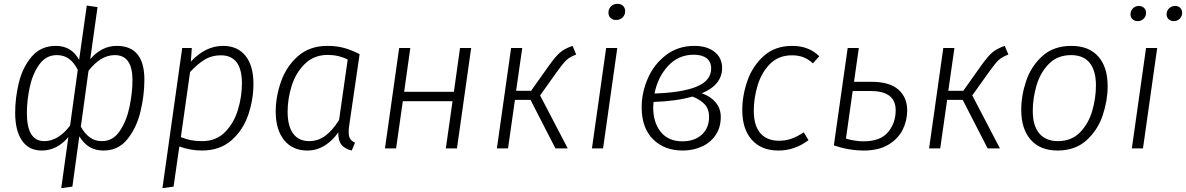

<svg xmlns="http://www.w3.org/2000/svg" viewBox="-20 -773 6177 1000"><path d="M336 -59Q277 11 197 11Q130 11 94.5 -41Q59 -93 59 -185Q59 -264 78.5 -343.5Q98 -423 145.5 -478.5Q193 -534 271 -534Q353 -534 392 -461L432 -744L488 -736L450 -465Q510 -534 588 -534Q732 -534 732 -358Q732 -276 711.5 -191.5Q691 -107 643.5 -48Q596 11 520 11Q476 11 446 -7.5Q416 -26 393 -63L357 199L299 207ZM345 -119 385 -409Q366 -447 339.5 -466.5Q313 -486 276 -486Q220 -486 185 -437.5Q150 -389 135 -319.5Q120 -250 120 -184Q120 -38 210 -38Q284 -38 345 -119ZM670 -356Q670 -486 578 -486Q504 -486 441 -404L401 -113Q422 -76 448.5 -57Q475 -38 511 -38Q569 -38 604.5 -91.5Q640 -145 655 -218.5Q670 -292 670 -356Z M929 -523H979L974 -452Q1050 -534 1142 -534Q1217 -534 1258.5 -482.5Q1300 -431 1300 -336Q1300 -256 1273.5 -176.5Q1247 -97 1186.5 -43Q1126 11 1031 11Q973 11 914 -10L884 199L826 207ZM1240 -339Q1240 -485 1130 -485Q1083 -485 1046 -462.5Q1009 -440 970 -398L922 -59Q949 -48 974 -43Q999 -38 1033 -38Q1106 -38 1152.5 -85.5Q1199 -133 1219.5 -202Q1240 -271 1240 -339Z M1853 -491 1798 -114Q1796 -103 1796 -84Q1796 -63 1803.5 -50.5Q1811 -38 1829 -30L1812 11Q1777 3 1759 -18.5Q1741 -40 1742 -84Q1712 -40 1670.5 -14.5Q1629 11 1581 11Q1503 11 1459.5 -43.5Q1416 -98 1416 -192Q1416 -270 1444 -349Q1472 -428 1532.5 -481Q1593 -534 1685 -534Q1734 -534 1773 -523Q1812 -512 1853 -491ZM1478 -192Q1478 -116 1507 -77Q1536 -38 1590 -38Q1637 -38 1674.5 -66Q1712 -94 1746 -148L1791 -463Q1743 -487 1687 -487Q1616 -487 1568.5 -441Q1521 -395 1499.5 -327Q1478 -259 1478 -192Z M2337 -246H2078L2043 0H1985L2059 -523H2117L2085 -295H2344L2376 -523H2434L2360 0H2302Z M2981 -489Q2947 -476 2929.5 -459.5Q2912 -443 2877 -394L2793 -276L2937 0H2873L2743 -253H2662L2626 0H2568L2642 -523H2700L2668 -300H2746L2839 -431Q2873 -479 2897 -499.5Q2921 -520 2962 -534Z M3121 0H3063L3137 -523H3195ZM3149 -707Q3149 -727 3162.5 -740Q3176 -753 3196 -753Q3214 -753 3225 -742.5Q3236 -732 3236 -715Q3236 -695 3222.5 -682Q3209 -669 3189 -669Q3171 -669 3160 -679.5Q3149 -690 3149 -707Z M3741 -419Q3741 -331 3635 -287Q3680 -272 3707 -240Q3734 -208 3734 -164Q3734 -108 3706.5 -68.5Q3679 -29 3634 -9Q3589 11 3536 11Q3440 11 3381 -48Q3322 -107 3322 -214Q3322 -291 3354 -364.5Q3386 -438 3448.5 -486Q3511 -534 3597 -534Q3662 -534 3701.5 -503Q3741 -472 3741 -419ZM3389 -286Q3536 -291 3610 -322.5Q3684 -354 3684 -416Q3684 -451 3660.5 -469.5Q3637 -488 3593 -488Q3514 -488 3460 -430Q3406 -372 3389 -286ZM3384 -242Q3382 -224 3382 -215Q3382 -135 3421.5 -86Q3461 -37 3534 -37Q3597 -37 3635 -71.5Q3673 -106 3673 -164Q3673 -206 3649.5 -230.5Q3626 -255 3587 -270Q3503 -246 3384 -242Z M4247 -480 4214 -443Q4191 -464 4165 -474.5Q4139 -485 4105 -485Q4035 -485 3990.5 -440Q3946 -395 3926 -328.5Q3906 -262 3906 -197Q3906 -118 3940.5 -79Q3975 -40 4037 -40Q4073 -40 4103.5 -51Q4134 -62 4166 -84L4191 -43Q4120 11 4034 11Q3946 11 3896 -44.5Q3846 -100 3846 -200Q3846 -276 3873 -353Q3900 -430 3958.5 -482Q4017 -534 4106 -534Q4193 -534 4247 -480Z M4705 -198Q4705 -145 4681.5 -97.5Q4658 -50 4607 -19.5Q4556 11 4479 11Q4401 11 4323 -16L4395 -523H4453L4428 -347H4518Q4613 -347 4659 -306.5Q4705 -266 4705 -198ZM4645 -199Q4645 -299 4514 -299H4421L4386 -51Q4434 -37 4478 -37Q4565 -37 4605 -84.5Q4645 -132 4645 -199Z M5232 -489Q5198 -476 5180.5 -459.5Q5163 -443 5128 -394L5044 -276L5188 0H5124L4994 -253H4913L4877 0H4819L4893 -523H4951L4919 -300H4997L5090 -431Q5124 -479 5148 -499.5Q5172 -520 5213 -534Z M5299 -201Q5299 -276 5325 -352.5Q5351 -429 5409.5 -481.5Q5468 -534 5560 -534Q5651 -534 5700 -479Q5749 -424 5749 -324Q5749 -250 5723.5 -173Q5698 -96 5639 -42.5Q5580 11 5488 11Q5398 11 5348.5 -45Q5299 -101 5299 -201ZM5688 -328Q5688 -406 5655 -446Q5622 -486 5559 -486Q5487 -486 5442 -439.5Q5397 -393 5378 -326Q5359 -259 5359 -196Q5359 -118 5393 -78Q5427 -38 5490 -38Q5561 -38 5605.5 -84Q5650 -130 5669 -196.5Q5688 -263 5688 -328Z M5933 0H5875L5949 -523H6007ZM5868 -698Q5868 -717 5880.5 -729.5Q5893 -742 5912 -742Q5928 -742 5938.5 -732Q5949 -722 5949 -706Q5949 -688 5936.5 -675.5Q5924 -663 5905 -663Q5889 -663 5878.5 -673Q5868 -683 5868 -698ZM6056 -698Q6056 -717 6069 -729.5Q6082 -742 6101 -742Q6117 -742 6127 -732Q6137 -722 6137 -706Q6137 -688 6124.5 -675.5Q6112 -663 6093 -663Q6077 -663 6066.5 -673Q6056 -683 6056 -698Z"/></svg>

Font: FiraGO Light
Style: Italic
Weight: 300
Italic angle: -8°
Designer: bBox Type GmbH
Foundry: bBox Type GmbH
Version: Version 1.001